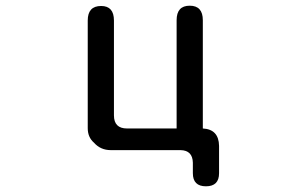

<svg xmlns="http://www.w3.org/2000/svg" viewBox="-20 -519 1040 674"><path d="M646 -499Q692 -499 692 -448V-68Q748 -65 749 -7V89Q749 135 703 135Q657 135 657 89V52Q656 9 614 8H369Q333 8 310 -18Q288 -37 288 -69V-447Q288 -498 335 -498Q380 -498 380 -447V-114Q380 -68 426 -68H600V-448Q600 -499 646 -499Z"/></svg>

Font: 寒蝉全圆体
Style: Regular
Weight: 400
Designer: Warren2060
      Designed by Motoya company      

      [Varela Round]
      Joe Prince(Latin component); Avraham Cornf
Foundry: ChillType
Version: Version 3.200